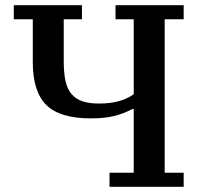

<svg xmlns="http://www.w3.org/2000/svg" viewBox="-20 -718 775 738"><path d="M401 -54H494V-299H489Q455 -281 418.5 -272Q382 -263 329 -263Q210 -263 158 -314.5Q106 -366 106 -479V-644H33V-698H295V-644H225V-483Q225 -437 232 -406Q239 -375 255.5 -356Q272 -337 297.5 -328.5Q323 -320 361 -320Q405 -320 438 -329.5Q471 -339 494 -356V-644H424V-698H686V-644H613V-54H686V0H401Z"/></svg>

Font: IBM Plex Serif Medm
Style: Regular
Weight: 500
Designer: Mike Abbink, Paul van der Laan, Pieter van Rosmalen
Foundry: Bold Monday
Version: Version 3.001